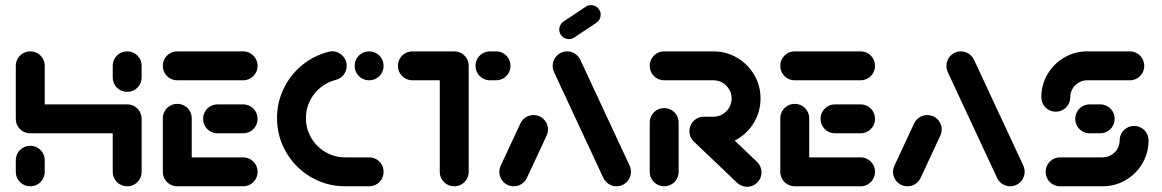

<svg xmlns="http://www.w3.org/2000/svg" viewBox="-20 -716 4467 738"><path d="M96.3 0Q81.1 0 68.3 -7.4Q55.6 -14.8 48.1 -27.6Q40.7 -40.4 40.7 -55.6V-100Q40.7 -115.2 48.1 -128Q55.6 -140.7 68.3 -148.1Q81.1 -155.6 96.3 -155.6Q111.5 -155.6 124.3 -148.1Q137 -140.7 144.4 -128Q151.9 -115.2 151.9 -100V-55.6Q151.9 -40.4 144.4 -27.6Q137 -14.8 124.3 -7.4Q111.5 0 96.3 0ZM96.3 -518.5Q111.5 -518.5 124.3 -511.1Q137 -503.7 144.4 -490.9Q151.9 -478.1 151.9 -463V-259.3Q151.9 -244.1 144.4 -231.3Q137 -218.5 124.3 -211.1Q111.5 -203.7 96.3 -203.7Q81.1 -203.7 68.3 -211.1Q55.6 -218.5 48.1 -231.3Q40.7 -244.1 40.7 -259.3V-463Q40.7 -478.1 48.1 -490.9Q55.6 -503.7 68.3 -511.1Q81.1 -518.5 96.3 -518.5ZM468.9 -203.7H96.3V-314.8H468.9ZM468.9 -314.8Q484.1 -314.8 496.9 -307.4Q509.6 -300 517 -287.2Q524.4 -274.4 524.4 -259.3V-55.6Q524.4 -40.4 517 -27.6Q509.6 -14.8 496.9 -7.4Q484.1 0 468.9 0Q453.7 0 440.9 -7.4Q428.1 -14.8 420.7 -27.6Q413.3 -40.4 413.3 -55.6V-259.3Q413.3 -274.4 420.7 -287.2Q428.1 -300 440.9 -307.4Q453.7 -314.8 468.9 -314.8ZM468.9 -363Q453.7 -363 440.9 -370.4Q428.1 -377.8 420.7 -390.6Q413.3 -403.3 413.3 -418.5V-463Q413.3 -478.1 420.7 -490.9Q428.1 -503.7 440.9 -511.1Q453.7 -518.5 468.9 -518.5Q484.1 -518.5 496.9 -511.1Q509.6 -503.7 517 -490.9Q524.4 -478.1 524.4 -463V-418.5Q524.4 -403.3 517 -390.6Q509.6 -377.8 496.9 -370.4Q484.1 -363 468.9 -363Z M605.9 -51.9V-261.1Q605.9 -276.3 613.3 -289.1Q620.7 -301.9 633.5 -309.3Q646.3 -316.7 661.5 -316.7Q676.7 -316.7 689.4 -309.3Q702.2 -301.9 709.6 -289.1Q717 -276.3 717 -261.1V-51.9ZM970 -55.6Q970 -40.4 962.6 -27.6Q955.2 -14.8 942.4 -7.4Q929.6 0 914.4 0H661.5Q646.3 0 633.5 -7.4Q620.7 -14.8 613.3 -27.6Q605.9 -40.4 605.9 -55.6Q605.9 -70.7 613.3 -83.5Q620.7 -96.3 633.5 -103.7Q646.3 -111.1 661.5 -111.1H914.4Q929.6 -111.1 942.4 -103.7Q955.2 -96.3 962.6 -83.5Q970 -70.7 970 -55.6ZM760.7 -259.3Q760.7 -274.4 768.1 -287.2Q775.6 -300 788.3 -307.4Q801.1 -314.8 816.3 -314.8H914.4Q929.6 -314.8 942.4 -307.4Q955.2 -300 962.6 -287.2Q970 -274.4 970 -259.3Q970 -244.1 962.6 -231.3Q955.2 -218.5 942.4 -211.1Q929.6 -203.7 914.4 -203.7H816.3Q801.1 -203.7 788.3 -211.1Q775.6 -218.5 768.1 -231.3Q760.7 -244.1 760.7 -259.3ZM605.9 -463Q605.9 -478.1 613.3 -490.9Q620.7 -503.7 633.5 -511.1Q646.3 -518.5 661.5 -518.5H914.4Q929.6 -518.5 942.4 -511.1Q955.2 -503.7 962.6 -490.9Q970 -478.1 970 -463Q970 -447.8 962.6 -435Q955.2 -422.2 942.4 -414.8Q929.6 -407.4 914.4 -407.4H661.5Q646.3 -407.4 633.5 -414.8Q620.7 -422.2 613.3 -435Q605.9 -447.8 605.9 -463Z M1044.8 -262.2Q1044.8 -322.6 1070.6 -375.7Q1096.3 -428.9 1141.7 -465.9Q1187 -503 1243.7 -517Q1251.1 -518.9 1257 -518.9Q1271.9 -518.9 1284.6 -511.3Q1297.4 -503.7 1305 -490.9Q1312.6 -478.1 1312.6 -463Q1312.6 -443.3 1300.7 -428.3Q1288.9 -413.3 1270.4 -408.9Q1237.8 -400.7 1211.7 -379.4Q1185.6 -358.1 1170.7 -327.6Q1155.9 -297 1155.9 -262.2Q1155.9 -221.1 1176.1 -186.5Q1196.3 -151.9 1230.9 -131.5Q1265.6 -111.1 1306.7 -111.1H1398.9Q1414.1 -111.1 1426.9 -103.7Q1439.6 -96.3 1447 -83.5Q1454.4 -70.7 1454.4 -55.6Q1454.4 -40.4 1447 -27.6Q1439.6 -14.8 1426.9 -7.4Q1414.1 0 1398.9 0H1306.7Q1235.6 0 1175.4 -35.2Q1115.2 -70.4 1080 -130.7Q1044.8 -191.1 1044.8 -262.2ZM1343.3 -463Q1343.3 -478.1 1350.7 -490.9Q1358.1 -503.7 1370.9 -511.1Q1383.7 -518.5 1398.9 -518.5Q1414.1 -518.5 1426.9 -511.1Q1439.6 -503.7 1447 -490.9Q1454.4 -478.1 1454.4 -463Q1454.4 -447.8 1447 -435Q1439.6 -422.2 1426.9 -414.8Q1414.1 -407.4 1398.9 -407.4Q1383.7 -407.4 1370.9 -414.8Q1358.1 -422.2 1350.7 -435Q1343.3 -447.8 1343.3 -463Z M1781.5 -461.5V-55.6Q1781.5 -40.4 1774.1 -27.6Q1766.7 -14.8 1753.9 -7.4Q1741.1 0 1725.9 0Q1710.7 0 1698 -7.4Q1685.2 -14.8 1677.8 -27.6Q1670.4 -40.4 1670.4 -55.6V-461.5ZM1509.6 -463Q1509.6 -478.1 1517 -490.9Q1524.4 -503.7 1537.2 -511.1Q1550 -518.5 1565.2 -518.5H1725.9Q1741.1 -518.5 1753.9 -511.1Q1766.7 -503.7 1774.1 -490.9Q1781.5 -478.1 1781.5 -463Q1781.5 -447.8 1774.1 -435Q1766.7 -422.2 1753.9 -414.8Q1741.1 -407.4 1725.9 -407.4H1565.2Q1550 -407.4 1537.2 -414.8Q1524.4 -422.2 1517 -435Q1509.6 -447.8 1509.6 -463ZM1807.8 -463Q1807.8 -478.1 1815.2 -490.9Q1822.6 -503.7 1835.4 -511.1Q1848.1 -518.5 1863.3 -518.5H1886.7Q1901.9 -518.5 1914.6 -511.1Q1927.4 -503.7 1934.8 -490.9Q1942.2 -478.1 1942.2 -463Q1942.2 -447.8 1934.8 -435Q1927.4 -422.2 1914.6 -414.8Q1901.9 -407.4 1886.7 -407.4H1863.3Q1848.1 -407.4 1835.4 -414.8Q1822.6 -422.2 1815.2 -435Q1807.8 -447.8 1807.8 -463Z M1954.8 0Q1939.6 0 1926.9 -7.4Q1914.1 -14.8 1906.7 -27.6Q1899.3 -40.4 1899.3 -55.6Q1899.3 -68.5 1905.2 -80.4L1980.7 -242.6Q1987.8 -256.7 2001.1 -265.2Q2014.4 -273.7 2030.7 -273.7Q2045.9 -273.7 2058.7 -266.3Q2071.5 -258.9 2078.9 -246.1Q2086.3 -233.3 2086.3 -218.1Q2086.3 -205.2 2080.4 -193.3L2004.8 -31.1Q1997.8 -17 1984.4 -8.5Q1971.1 0 1954.8 0ZM2405.2 -55.6Q2405.2 -40.7 2397.8 -28Q2390.4 -15.2 2377.6 -7.6Q2364.8 0 2349.6 0Q2333.7 0 2320.2 -8.5Q2306.7 -17 2299.6 -31.1L2110 -438.1Q2104.4 -450.4 2104.4 -463Q2104.4 -477.8 2111.9 -490.6Q2119.3 -503.3 2132 -510.9Q2144.8 -518.5 2160 -518.5Q2175.9 -518.5 2189.4 -510Q2203 -501.5 2210 -487.4L2399.6 -80.4Q2405.2 -68.1 2405.2 -55.6ZM2166.7 -565.6Q2151.5 -565.6 2140.6 -576.5Q2129.6 -587.4 2129.6 -602.6Q2129.6 -611.9 2133.9 -619.8Q2138.1 -627.8 2145.6 -633L2231.1 -690Q2240.4 -696.3 2251.9 -696.3Q2267 -696.3 2278 -685.4Q2288.9 -674.4 2288.9 -659.3Q2288.9 -650 2284.6 -642Q2280.4 -634.1 2273 -628.9L2187.4 -571.9Q2178.1 -565.6 2166.7 -565.6Z M2533 0Q2517.8 0 2505 -7.4Q2492.2 -14.8 2484.8 -27.6Q2477.4 -40.4 2477.4 -55.6V-244.8Q2477.4 -260 2484.8 -272.8Q2492.2 -285.6 2505 -293Q2517.8 -300.4 2533 -300.4Q2548.1 -300.4 2560.9 -293Q2573.7 -285.6 2581.1 -272.8Q2588.5 -260 2588.5 -244.8V-55.6Q2588.5 -40.4 2581.1 -27.6Q2573.7 -14.8 2560.9 -7.4Q2548.1 0 2533 0ZM2907 -53.7Q2907 -38.5 2899.6 -25.7Q2892.2 -13 2879.4 -5.6Q2866.7 1.9 2851.5 1.9Q2840.4 1.9 2830.6 -2.2Q2820.7 -6.3 2813 -13.7L2647.4 -171.5Q2639.3 -179.6 2634.6 -189.8Q2630 -200 2630 -211.9Q2630 -227 2637.4 -239.8Q2644.8 -252.6 2657.6 -260Q2670.4 -267.4 2685.6 -267.4Q2696.3 -267.4 2706.3 -263.3Q2716.3 -259.3 2723.7 -252.2L2890 -93.7Q2898.1 -85.9 2902.6 -75.6Q2907 -65.2 2907 -53.7ZM2630 -211.9Q2630 -227 2637.4 -239.8Q2644.8 -252.6 2657.6 -260Q2670.4 -267.4 2685.6 -267.4H2722.2Q2741.5 -267.4 2757.4 -276.9Q2773.3 -286.3 2782.8 -302.2Q2792.2 -318.1 2792.2 -337.4Q2792.2 -356.3 2782.8 -372.4Q2773.3 -388.5 2757.4 -398Q2741.5 -407.4 2722.2 -407.4H2533Q2517.8 -407.4 2505 -414.8Q2492.2 -422.2 2484.8 -435Q2477.4 -447.8 2477.4 -463Q2477.4 -478.1 2484.8 -490.9Q2492.2 -503.7 2505 -511.1Q2517.8 -518.5 2533 -518.5H2722.2Q2771.5 -518.5 2813.1 -494.1Q2854.8 -469.6 2879.1 -428.1Q2903.3 -386.7 2903.3 -337.4Q2903.3 -288.1 2879.1 -246.5Q2854.8 -204.8 2813.1 -180.6Q2771.5 -156.3 2722.2 -156.3H2685.6Q2670.4 -156.3 2657.6 -163.7Q2644.8 -171.1 2637.4 -183.9Q2630 -196.7 2630 -211.9Z M2979.3 -51.9V-261.1Q2979.3 -276.3 2986.7 -289.1Q2994.1 -301.9 3006.9 -309.3Q3019.6 -316.7 3034.8 -316.7Q3050 -316.7 3062.8 -309.3Q3075.6 -301.9 3083 -289.1Q3090.4 -276.3 3090.4 -261.1V-51.9ZM3343.3 -55.6Q3343.3 -40.4 3335.9 -27.6Q3328.5 -14.8 3315.7 -7.4Q3303 0 3287.8 0H3034.8Q3019.6 0 3006.9 -7.4Q2994.1 -14.8 2986.7 -27.6Q2979.3 -40.4 2979.3 -55.6Q2979.3 -70.7 2986.7 -83.5Q2994.1 -96.3 3006.9 -103.7Q3019.6 -111.1 3034.8 -111.1H3287.8Q3303 -111.1 3315.7 -103.7Q3328.5 -96.3 3335.9 -83.5Q3343.3 -70.7 3343.3 -55.6ZM3134.1 -259.3Q3134.1 -274.4 3141.5 -287.2Q3148.9 -300 3161.7 -307.4Q3174.4 -314.8 3189.6 -314.8H3287.8Q3303 -314.8 3315.7 -307.4Q3328.5 -300 3335.9 -287.2Q3343.3 -274.4 3343.3 -259.3Q3343.3 -244.1 3335.9 -231.3Q3328.5 -218.5 3315.7 -211.1Q3303 -203.7 3287.8 -203.7H3189.6Q3174.4 -203.7 3161.7 -211.1Q3148.9 -218.5 3141.5 -231.3Q3134.1 -244.1 3134.1 -259.3ZM2979.3 -463Q2979.3 -478.1 2986.7 -490.9Q2994.1 -503.7 3006.9 -511.1Q3019.6 -518.5 3034.8 -518.5H3287.8Q3303 -518.5 3315.7 -511.1Q3328.5 -503.7 3335.9 -490.9Q3343.3 -478.1 3343.3 -463Q3343.3 -447.8 3335.9 -435Q3328.5 -422.2 3315.7 -414.8Q3303 -407.4 3287.8 -407.4H3034.8Q3019.6 -407.4 3006.9 -414.8Q2994.1 -422.2 2986.7 -435Q2979.3 -447.8 2979.3 -463Z M3468.1 0Q3453 0 3440.2 -7.4Q3427.4 -14.8 3420 -27.6Q3412.6 -40.4 3412.6 -55.6Q3412.6 -68.5 3418.5 -80.4L3494.1 -242.6Q3501.1 -256.7 3514.4 -265.2Q3527.8 -273.7 3544.1 -273.7Q3559.3 -273.7 3572 -266.3Q3584.8 -258.9 3592.2 -246.1Q3599.6 -233.3 3599.6 -218.1Q3599.6 -205.2 3593.7 -193.3L3518.1 -31.1Q3511.1 -17 3497.8 -8.5Q3484.4 0 3468.1 0ZM3918.5 -55.6Q3918.5 -40.7 3911.1 -28Q3903.7 -15.2 3890.9 -7.6Q3878.1 0 3863 0Q3847 0 3833.5 -8.5Q3820 -17 3813 -31.1L3623.3 -438.1Q3617.8 -450.4 3617.8 -463Q3617.8 -477.8 3625.2 -490.6Q3632.6 -503.3 3645.4 -510.9Q3658.1 -518.5 3673.3 -518.5Q3689.3 -518.5 3702.8 -510Q3716.3 -501.5 3723.3 -487.4L3913 -80.4Q3918.5 -68.1 3918.5 -55.6Z M4339.3 -231.9Q4354.4 -231.9 4367.2 -224.4Q4380 -217 4387.4 -204.3Q4394.8 -191.5 4394.8 -176.3Q4394.8 -128.5 4371.1 -88Q4347.4 -47.4 4306.9 -23.7Q4266.3 0 4218.1 0H4054.8Q4039.6 0 4026.9 -7.4Q4014.1 -14.8 4006.7 -27.6Q3999.3 -40.4 3999.3 -55.6Q3999.3 -70.7 4006.7 -83.5Q4014.1 -96.3 4026.9 -103.7Q4039.6 -111.1 4054.8 -111.1H4218.1Q4235.9 -111.1 4250.9 -119.8Q4265.9 -128.5 4274.8 -143.5Q4283.7 -158.5 4283.7 -176.3Q4283.7 -191.5 4291.1 -204.3Q4298.5 -217 4311.3 -224.4Q4324.1 -231.9 4339.3 -231.9ZM4264.4 -259.3Q4264.4 -244.1 4257 -231.3Q4249.6 -218.5 4236.9 -211.1Q4224.1 -203.7 4208.9 -203.7H4168.5Q4153.3 -203.7 4140.6 -211.1Q4127.8 -218.5 4120.4 -231.3Q4113 -244.1 4113 -259.3Q4113 -274.4 4120.4 -287.2Q4127.8 -300 4140.6 -307.4Q4153.3 -314.8 4168.5 -314.8H4208.9Q4224.1 -314.8 4236.9 -307.4Q4249.6 -300 4257 -287.2Q4264.4 -274.4 4264.4 -259.3ZM4038.1 -286.7Q4023 -286.7 4010.2 -294.1Q3997.4 -301.5 3990 -314.3Q3982.6 -327 3982.6 -342.2Q3982.6 -390 4006.3 -430.6Q4030 -471.1 4070.6 -494.8Q4111.1 -518.5 4159.3 -518.5H4322.6Q4337.8 -518.5 4350.6 -511.1Q4363.3 -503.7 4370.7 -490.9Q4378.1 -478.1 4378.1 -463Q4378.1 -447.8 4370.7 -435Q4363.3 -422.2 4350.6 -414.8Q4337.8 -407.4 4322.6 -407.4H4159.3Q4141.5 -407.4 4126.5 -398.7Q4111.5 -390 4102.6 -375Q4093.7 -360 4093.7 -342.2Q4093.7 -327 4086.3 -314.3Q4078.9 -301.5 4066.1 -294.1Q4053.3 -286.7 4038.1 -286.7Z"/></svg>

Font: 26F Galaxy Sans Black
Style: Regular
Weight: 900
Designer: C₂₉H₂₅N₃O₅
Version: Version 1.100